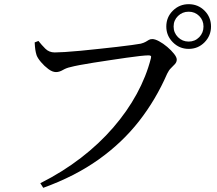

<svg xmlns="http://www.w3.org/2000/svg" viewBox="-20 -852 1040 919"><path d="M173 25Q280 -29 367.5 -96.5Q455 -164 522 -241.5Q589 -319 634.5 -402.5Q680 -486 702 -572Q705 -582 701.5 -584.5Q698 -587 691 -587Q678 -587 650 -584Q622 -581 584.5 -575.5Q547 -570 506.5 -564Q466 -558 428 -552Q390 -546 361 -540.5Q332 -535 318 -531Q298 -527 281 -517Q264 -507 248 -507Q231 -507 211.5 -521.5Q192 -536 176 -555Q160 -574 155 -588Q151 -601 149 -614.5Q147 -628 146 -649L164 -656Q179 -637 197 -619Q215 -601 242 -601Q258 -601 290.5 -603Q323 -605 365.5 -609Q408 -613 453 -618Q498 -623 539.5 -627.5Q581 -632 611.5 -636.5Q642 -641 654 -643Q669 -647 677.5 -652Q686 -657 692.5 -661Q699 -665 709 -665Q722 -665 741.5 -654.5Q761 -644 780.5 -627.5Q800 -611 813 -594.5Q826 -578 826 -567Q826 -555 817.5 -545.5Q809 -536 798.5 -526Q788 -516 780 -499Q726 -375 645.5 -272Q565 -169 452 -88.5Q339 -8 187 47ZM883 -618Q839 -618 807.5 -649.5Q776 -681 776 -725Q776 -770 807.5 -801Q839 -832 883 -832Q928 -832 959 -801Q990 -770 990 -725Q990 -681 959 -649.5Q928 -618 883 -618ZM883 -653Q913 -653 933.5 -674Q954 -695 954 -725Q954 -755 933.5 -775.5Q913 -796 883 -796Q853 -796 832 -775.5Q811 -755 811 -725Q811 -695 832 -674Q853 -653 883 -653Z"/></svg>

Font: Noto Serif JP ExtraLight Medium
Style: Regular
Weight: 500
Version: Version 2.003-H1;hotconv 1.1.1;makeotfexe 2.6.0